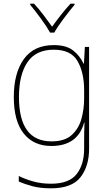

<svg xmlns="http://www.w3.org/2000/svg" viewBox="-20 -783 589 1043"><path d="M272 -513Q366 -513 401.5 -450.5Q437 -388 437 -294V-246Q437 -191 422.5 -138Q408 -85 370 -50Q332 -15 260 -15Q83 -15 83 -256Q83 -377 129 -445Q175 -513 272 -513ZM272 -538Q164 -538 109.5 -462Q55 -386 55 -256Q55 -125 109 -57.5Q163 10 259 10Q402 10 437 -117H439Q438 -88 437.5 -67Q437 -46 437 -17V25Q437 111 396 163Q355 215 257 215Q204 215 160 202.5Q116 190 82 173V203Q116 218 158 229Q200 240 257 240Q370 240 417 180Q464 120 464 25V-528H441L436 -437H434Q414 -480 377 -509Q340 -538 272 -538ZM385 -763H363Q337 -735 310 -700.5Q283 -666 263 -638Q243 -666 217 -700.5Q191 -735 165 -763H144V-757Q170 -726 202.5 -681.5Q235 -637 252 -606H275Q292 -637 325.5 -681.5Q359 -726 385 -757Z"/></svg>

Font: Noto Sans Display Thin
Style: Regular
Weight: 250
Designer: Monotype Design Team
Foundry: Monotype Imaging Inc.
Version: Version 1.900